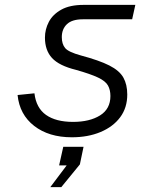

<svg xmlns="http://www.w3.org/2000/svg" viewBox="-20 -550 640 786"><path d="M274 12Q180 12 120 -34.5Q60 -81 52 -161L121 -168Q128 -108 168.5 -79.5Q209 -51 279 -51Q347 -51 389.5 -77.5Q432 -104 432 -157Q432 -182 422 -200Q412 -218 381.5 -232.5Q351 -247 291 -264Q222 -281 193 -312.5Q164 -344 164 -396Q164 -430 180 -460.5Q196 -491 231 -510.5Q266 -530 322 -530H534L521 -471H319Q275 -471 254 -451Q233 -431 233 -398Q233 -370 246.5 -353.5Q260 -337 311 -323Q386 -303 427.5 -282Q469 -261 485 -232.5Q501 -204 501 -163Q501 -109 472 -70Q443 -31 391.5 -9.5Q340 12 274 12ZM186 216 253 127H222L239 51H322L307 123L231 216Z"/></svg>

Font: Geist Mono Light
Style: Italic
Weight: 300
Italic angle: -12°
Monospace: yes
Designer: Basement.studio, Andrés Briganti, Mateo Zaragoza
Foundry: Basement.studio, Vercel, Andrés Briganti, Guido Ferreyra, Mateo Zaragoza
Version: Version 1.500; ttfautohint (v1.8.4.7-5d5b)